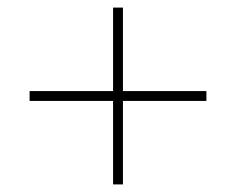

<svg xmlns="http://www.w3.org/2000/svg" viewBox="-20 -573 623 506"><path d="M278 -87V-553H304V-87ZM58 -333H524V-307H58Z"/></svg>

Font: Murecho Thin ExtraLight
Style: Regular
Weight: 250
Version: Version 1.010